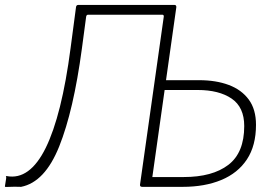

<svg xmlns="http://www.w3.org/2000/svg" viewBox="-42 -762 1109 783"><path d="M538 0 616 -593H641L620 -444Q619 -435 627 -435H770Q839 -435 891 -415.5Q943 -396 972.5 -356Q1002 -316 1002 -253Q1002 -168 965 -112Q928 -56 860.5 -28Q793 0 703 0ZM572 -40H707Q824 -40 889 -89.5Q954 -139 954 -248Q954 -325 902.5 -360Q851 -395 764 -395H620Q613 -395 612 -385L565 -48Q564 -40 572 -40ZM620 -702H317Q310 -702 309 -692L268 -733Q269 -742 278 -742H669Q678 -742 677 -732L575 -10Q574 -5 572 -2.5Q570 0 565 0H538Q528 0 529 -9L626 -695Q626 -702 620 -702ZM-22 -2 -17 -34Q-16 -39 -17.5 -41.5Q-19 -44 -15 -44Q32 -35 72 -64Q112 -93 144.5 -159Q177 -225 202.5 -327Q228 -429 246 -567L268 -733L314 -729L292 -564Q258 -311 199.5 -165Q141 -19 44 0Q13 -1 -1 0Q-15 1 -18.5 0.5Q-22 0 -22 -2Z"/></svg>

Font: Libre Franklin Thin
Style: Italic
Weight: 100
Italic angle: -8°
Designer: Pablo Impallari, Rodrigo Fuenzalida, Nhung Nguyen
Foundry: Impallari Type
Version: Version 3.000